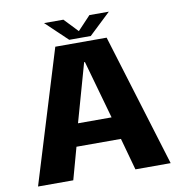

<svg xmlns="http://www.w3.org/2000/svg" viewBox="-87 -883 907 963"><g transform="rotate(-10 366.5 -401.0)"><path d="M29 0H208.5L253.5 -163H480L525 0H704.5L497.5 -675.5H236ZM281.5 -277.5 365 -574H369L452.5 -277.5ZM311 -697.5H420.5L531 -802H432L366 -732L299.5 -802H201Z"/></g></svg>

Font: Anybody
Style: Bold
Weight: 700
Designer: Tyler Finck
Foundry: Etcetera Type Company
Version: Version 1.110